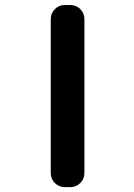

<svg xmlns="http://www.w3.org/2000/svg" viewBox="-20 -775 540 774"><path d="M242.2 -20.5Q217.8 -20.5 201.2 -37.1Q184.6 -53.7 184.6 -78.1V-697.3Q184.6 -721.7 201.2 -738.3Q217.8 -754.9 242.2 -754.9H262.7Q287.1 -754.9 303.7 -738.3Q320.3 -721.7 320.3 -697.3V-78.1Q320.3 -53.7 303.7 -37.1Q287.1 -20.5 262.7 -20.5Z"/></svg>

Font: Rounded Mgen+ 1mn medium
Style: Regular
Weight: 500
Designer: [Source Han Sans]
Ryoko NISHIZUKA  (kana & ideographs); Paul D. Hunt (Latin, Greek & Cyrillic); Wenlong ZHANG  (bopomofo
Version: Version 1.059.20150602